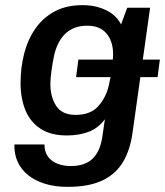

<svg xmlns="http://www.w3.org/2000/svg" viewBox="-20 -541 642 747"><path d="M276 -241 285 -309H602L593 -241ZM243 186Q194 186 155 174Q116 162 89 140Q62 118 48.5 88Q35 58 36 21H153Q153 49 166 67.5Q179 86 202.5 95.5Q226 105 255 105Q311 105 340.5 76Q370 47 378 -8L388 -77Q362 -42 324.5 -28Q287 -14 240 -14Q178 -14 138 -40Q98 -66 79 -112Q60 -158 60 -218Q60 -278 74 -332.5Q88 -387 117.5 -429.5Q147 -472 192.5 -496.5Q238 -521 302 -521Q351 -521 391.5 -502Q432 -483 451 -446L475 -511H564L496 -27Q487 41 459 88.5Q431 136 378.5 161Q326 186 243 186ZM274 -94Q332 -94 362 -127.5Q392 -161 403 -207Q411 -242 415.5 -275.5Q420 -309 420 -330Q420 -380 394.5 -410.5Q369 -441 319 -441Q269 -441 237 -412.5Q205 -384 191 -328Q184 -294 180 -263.5Q176 -233 176 -215Q176 -163 199 -128.5Q222 -94 274 -94Z"/></svg>

Font: Chivo Mono Medium
Style: Italic
Weight: 500
Italic angle: -8.05°
Monospace: yes
Designer: Hector Gatti
Foundry: Omnibus-Type
Version: Version 1.008